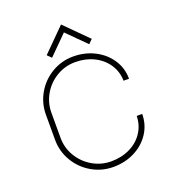

<svg xmlns="http://www.w3.org/2000/svg" viewBox="-164 -1046 1067 1185"><g transform="rotate(-20 370.0 -453.5)"><path d="M377 -22Q445 -22 500 -49Q555 -76 586.5 -124Q618 -172 619 -232H655Q655 -163 618.5 -106.5Q582 -50 518.5 -17.5Q455 15 377 15Q301 15 236 -23Q171 -61 133 -125.5Q95 -190 95 -266V-430Q95 -506 132.5 -570.5Q170 -635 234.5 -673Q299 -711 375 -711Q452 -711 515.5 -678.5Q579 -646 616 -589.5Q653 -533 653 -464H617Q616 -524 584 -572Q552 -620 497.5 -647Q443 -674 375 -674Q309 -674 253 -641Q197 -608 164 -552Q131 -496 131 -430V-266Q131 -200 164.5 -144Q198 -88 254.5 -55Q311 -22 377 -22ZM225 -774 373 -922 521 -774 495 -748 373 -870 251 -748Z"/></g></svg>

Font: M Major Mono Display
Style: Regular
Weight: 400
Designer: Emre Parlak
Foundry: Emre Parlak
Version: Version 2.000; ttfautohint (v1.8) -l 8 -r 50 -G 200 -x 14 -D